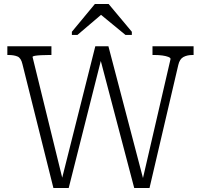

<svg xmlns="http://www.w3.org/2000/svg" viewBox="-20 -943 1012 967"><path d="M17 -710H239V-666H226Q206 -666 187 -665Q168 -664 156 -662Q144 -660 144 -656L300 -21L286 -19L460 -710H526L707 -20H694L839 -646Q839 -652 827.5 -656.5Q816 -661 798 -663.5Q780 -666 759 -666H748V-710H955V-666H949Q923 -666 904 -656Q885 -646 878 -616L733 4H656L480 -665L496 -669L326 4H249L93 -620Q86 -651 68 -658.5Q50 -666 23 -666H17ZM527 -923H458L342 -783V-767H370L512 -888L466 -887L612 -767H644V-783Z"/></svg>

Font: Roboto Serif SemiCondensed ExtraLight
Style: Regular
Weight: 250
Width: 4
Designer: Greg Gazdowicz
Foundry: Commercial Type
Version: Version 1.007